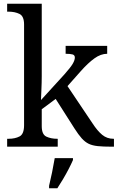

<svg xmlns="http://www.w3.org/2000/svg" viewBox="-20 -780 626 1021"><path d="M18 0V-42H26Q60 -42 84 -54.5Q108 -67 108 -114V-650Q108 -694 83.5 -706Q59 -718 26 -718H18V-760H202V-374Q202 -361 201.5 -340Q201 -319 200 -298Q199 -277 198.5 -262.5Q198 -248 198 -248L323 -385Q355 -421 366.5 -440.5Q378 -460 378 -474Q378 -487 366 -490.5Q354 -494 329 -494V-536H550V-494Q516 -494 482 -469.5Q448 -445 409 -401L339 -322L472 -124Q498 -84 523.5 -63Q549 -42 583 -42H586V0H572Q529 0 500 -3Q471 -6 451.5 -15.5Q432 -25 414.5 -44.5Q397 -64 376 -97L276 -254L202 -199V-109Q202 -65 226.5 -53.5Q251 -42 284 -42H287V0ZM241 208Q249 175 257 136Q265 97 271 61H368V71Q359 92 345 119Q331 146 315 173Q299 200 285 221H241Z"/></svg>

Font: Noto Serif Grantha
Style: Regular
Weight: 400
Designer: Monotype Design Team
Foundry: Monotype Imaging Inc.
Version: Version 2.004; ttfautohint (v1.8.4.7-5d5b)